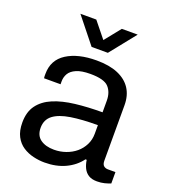

<svg xmlns="http://www.w3.org/2000/svg" viewBox="-135 -820 815 928"><g transform="rotate(20 272.5 -355.5)"><path d="M200.9 12Q172.5 12 143.1 5.1Q113.6 -1.8 89 -17.9Q64.3 -34.1 49.4 -62.4Q34.5 -90.8 34.5 -133.7Q34.5 -188.2 60.3 -223Q86.1 -257.8 132.6 -277.4Q179.1 -296.9 243.1 -304.5Q307 -312.1 382.2 -312.1V-371.6Q382.2 -414.8 358.6 -440.6Q335 -466.4 264.4 -466.4Q218.6 -466.4 192.3 -454.8Q166.1 -443.3 155.5 -425Q145 -406.7 145 -385.4V-370H60.1Q59.1 -375 59.1 -380Q59.1 -385 59.1 -392Q59.1 -464.1 117.4 -501.1Q175.7 -538 270.2 -538Q336.3 -538 380.5 -519.1Q424.7 -500.3 447.4 -465.4Q470.2 -430.4 470.2 -380.6V-95.9Q470.2 -76.9 478.9 -69.4Q487.6 -61.8 500.6 -61.8H539.5V-3.5Q525.8 2.3 508.7 6.6Q491.5 11 470.4 11Q443.9 11 427.1 0.7Q410.3 -9.7 401.1 -28.2Q391.9 -46.7 388.7 -70.1H382.2Q353.9 -31.7 307.5 -9.8Q261.1 12 200.9 12ZM222.8 -61.8Q254.6 -61.8 283.4 -72Q312.2 -82.1 334.1 -100.4Q356 -118.7 369.1 -144.7Q382.2 -170.7 382.2 -201.8V-246Q301.5 -246 244.2 -237Q186.9 -227.9 156.6 -204.8Q126.4 -181.6 126.4 -139.7Q126.4 -99.8 153 -80.8Q179.6 -61.8 222.8 -61.8ZM118.7 -723H200.4L288.1 -614.4L244.1 -613.9L331.8 -723H413.4L307.9 -591H224.3Z"/></g></svg>

Font: Archivo Variable SemiBold
Style: Regular
Weight: 600
Designer: Hector Gatti
Foundry: Omnibus-Type
Version: Version 2.001